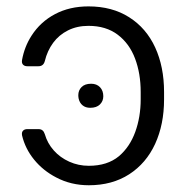

<svg xmlns="http://www.w3.org/2000/svg" viewBox="-20 -558 568 589"><path d="M152.7 -13.5Q112.2 -34.4 84.7 -68.2Q57.2 -101.9 47.6 -142.8Q47.2 -144.5 47.2 -147.4Q47.2 -154.1 51.7 -158Q56.1 -161.9 63.9 -161.9H98Q105.8 -161.9 110.4 -158Q115.1 -154.1 117.5 -146.3Q125.4 -118.6 144.9 -96.6Q164.4 -74.6 192.5 -62Q220.5 -49.4 252.5 -49.4Q309.3 -49.4 344.8 -78.8Q378.2 -107.2 394.9 -153.2Q411.6 -199.2 411.6 -253.2V-275.6Q411.6 -332.7 394.2 -378.7Q376.8 -424.7 340.9 -451.7Q305 -478.7 251.4 -478.7Q216.3 -478.7 188.6 -464.8Q160.9 -451 142.9 -426.5Q125 -402 117.5 -370.7Q113.3 -354.8 98 -354.8H63.9Q56.1 -354.8 51.7 -358.7Q47.2 -362.6 47.2 -369.3Q47.2 -372.2 47.6 -373.9Q55 -414.8 76.7 -448.5Q104 -491.1 148.8 -514.7Q193.5 -538.4 251.4 -538.4Q323.9 -538.4 376.2 -505.1Q428.6 -471.9 456 -412.5Q483.3 -353 483.3 -275.6V-253.2Q483.3 -176.5 456 -116.8Q428.6 -57.2 376.4 -23.4Q324.2 10.3 252.5 10.3Q197.8 10.3 152.7 -13.5ZM220.2 -266Q220.2 -280.9 230.3 -291Q240.4 -301.1 259.6 -301.1Q276.6 -301.1 286.8 -290.5Q296.9 -279.8 296.9 -262.8Q296.9 -247.9 286.6 -237.6Q276.3 -227.3 256.7 -227.3Q242.5 -227.3 233.3 -234.9Q224.1 -242.5 221.2 -255.7Q220.2 -261 220.2 -266Z"/></svg>

Font: DeltaSans Light
Style: Regular
Weight: 300
Designer: Rasmus Andersson
Foundry: rsms
Version: Version 3.012